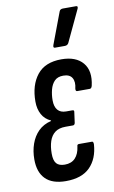

<svg xmlns="http://www.w3.org/2000/svg" viewBox="-82 -745 472 795"><g transform="rotate(-10 154.0 -347.0)"><path d="M130 6Q73 6 44.5 -22.5Q16 -51 16 -105Q16 -140 26.5 -170Q37 -200 58 -221Q79 -242 112 -250V-252Q87 -263 74.5 -286Q62 -309 62 -340Q62 -409 95.5 -451.5Q129 -494 198 -494Q259 -494 288 -459.5Q317 -425 303 -364Q300 -353 293 -353H240Q233 -353 234 -364Q241 -392 231 -409Q221 -426 194 -426Q170 -426 157 -412.5Q144 -399 138.5 -377.5Q133 -356 133 -333Q133 -306 145 -292Q157 -278 180 -278H207Q215 -278 213 -269L207 -225Q205 -216 198 -216H167Q139 -216 122.5 -203.5Q106 -191 98.5 -168.5Q91 -146 91 -116Q91 -87 102 -74.5Q113 -62 137 -62Q165 -62 181 -79Q197 -96 201 -127Q201 -136 209 -136H264Q270 -136 270 -124Q266 -64 231.5 -29Q197 6 130 6ZM181 -546Q176 -546 175 -549Q174 -552 176 -558L226 -691Q228 -696 232 -698Q236 -700 241 -700H296Q301 -700 302 -697Q303 -694 301 -689L238 -555Q233 -546 222 -546Z"/></g></svg>

Font: Sofia Sans Extra Condensed Medium
Style: Italic
Weight: 500
Italic angle: -9°
Version: Version 4.100